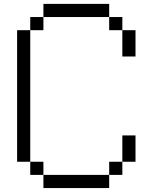

<svg xmlns="http://www.w3.org/2000/svg" viewBox="-20 -953 773 973"><path d="M600 -800H533.3V-866.7H600ZM600 -133.3V-66.7H533.3V-133.3ZM600 -266.7H666.7V-133.3H600ZM600 -666.7V-800H666.7V-666.7ZM133.3 -133.3H66.7V-800H133.3ZM133.3 -66.7V-133.3H200V-66.7ZM133.3 -800V-866.7H200V-800ZM533.3 -66.7V0H200V-66.7ZM533.3 -933.3V-866.7H200V-933.3Z"/></svg>

Font: Galmuri14 Regular
Style: Regular
Weight: 400
Designer: Lee Minseo (quiple)
Version: Version 2.399;hotconv 1.1.1;makeotfexe 2.6.0 DEVELOPMENT